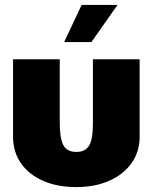

<svg xmlns="http://www.w3.org/2000/svg" viewBox="-20 -741 620 781"><path d="M223 -500V-242Q223 -179 237.5 -151Q252 -123 291 -123Q326 -123 342 -148Q358 -173 358 -242V-500H548V-185Q548 -124 515.5 -78Q483 -32 425 -6Q367 20 291 20Q212 20 154 -6Q96 -32 64.5 -78Q33 -124 33 -185V-500ZM312 -721H458L352 -570H241Z"/></svg>

Font: Moderustic ExtraBold
Style: Regular
Weight: 800
Designer: Tural Alisoy
Foundry: TAFT Foundry
Version: Version 2.120